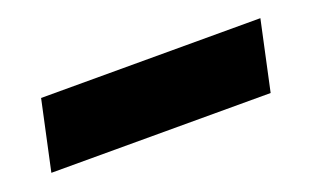

<svg xmlns="http://www.w3.org/2000/svg" viewBox="-33 -440 523 325"><g transform="rotate(-20 228.5 -277.5)"><path d="M20 -215 47 -340H442L415 -215Z"/></g></svg>

Font: Kanit SemiBold
Style: Italic
Weight: 600
Italic angle: -12°
Designer: Katatrad Team
Foundry: CadsonDemak
Version: Version 2.000; ttfautohint (v1.8.3)